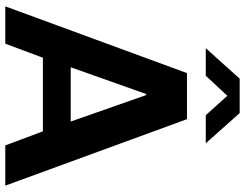

<svg xmlns="http://www.w3.org/2000/svg" viewBox="-120 -805 925 725"><g transform="rotate(90 342.5 -442.5)"><path d="M4 0 256 -686H430L681 0H529L476 -142H198L145 0ZM234 -247H439L339 -532H335ZM162 -757 277 -885H407L521 -757H415L325 -857H359L266 -757Z"/></g></svg>

Font: Chivo Medium SemiBold
Style: Regular
Weight: 600
Version: Version 2.002